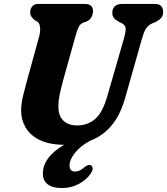

<svg xmlns="http://www.w3.org/2000/svg" viewBox="-20 -720 846 972"><path d="M523 -232.5 608 -527Q616 -555 616.2 -573.5Q616.5 -592 596 -603L584 -608Q563.5 -620 555.8 -630.2Q548 -640.5 548.5 -657Q548.5 -675 560.8 -687.5Q573 -700 597.5 -700H765.5Q786 -700 796 -689Q806 -678 806 -661.5Q806 -639.5 795.2 -628.2Q784.5 -617 764.5 -607L751 -602Q727.5 -590.5 717.2 -572.2Q707 -554 697.5 -520L613.5 -224Q589 -137 544.2 -84Q499.5 -31 436 -7.5Q385.5 20.5 358.8 54.8Q332 89 332 116.5Q332 148.5 360 148.5Q383 148.5 405.5 128Q415 120.5 422.5 117Q430 113.5 438 116Q446 118.5 448.8 129.8Q451.5 141 438.5 159.5Q419 189 380.2 210.5Q341.5 232 293 232Q245 232 220.8 212.5Q196.5 193 197 159Q197 118.5 223.2 82Q249.5 45.5 304.5 13Q228 12.5 179.8 -11.8Q131.5 -36 109 -75.8Q86.5 -115.5 87 -162Q87.5 -198 98 -240.2Q108.5 -282.5 118 -316.5L178 -534.5Q185 -559.5 182.8 -581Q180.5 -602.5 170.5 -609.5L159.5 -615.5Q144.5 -627 138.5 -636Q132.5 -645 133 -661Q133.5 -676.5 143.8 -688.2Q154 -700 172 -700H409Q451.5 -700 451 -663Q450.5 -647.5 442.8 -633Q435 -618.5 417 -610.5L402.5 -606Q386 -599 378 -583Q370 -567 362.5 -538.5L300.5 -316.5Q288 -270.5 281.8 -240Q275.5 -209.5 275.5 -185.5Q274.5 -136 299.5 -110.5Q324.5 -85 370.5 -85Q423.5 -85 461.5 -117.5Q499.5 -150 523 -232.5Z"/></svg>

Font: Fraunces 72pt SuperSoft
Style: Bold Italic
Weight: 700
Italic angle: -16°
Version: Version 1.000;[0bf87f6ff]